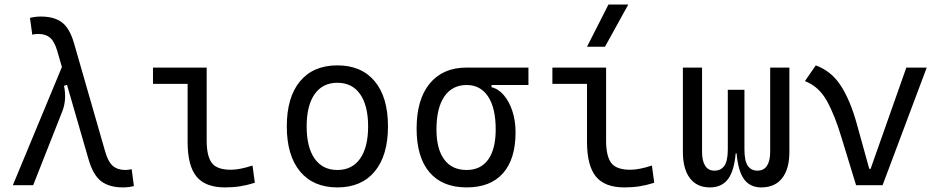

<svg xmlns="http://www.w3.org/2000/svg" viewBox="-20 -815 4142 845"><path d="M521.5 9.8Q460.9 9.8 425.3 -17.3Q389.6 -44.4 369.6 -114.3L274.9 -441.4L261.7 -437.5Q274.4 -375.5 253.9 -324.2L126 0H36.6L252.4 -520L232.4 -589.4Q220.2 -631.8 200.7 -648.7Q181.2 -665.5 149.9 -665.5Q143.6 -665.5 137 -665Q130.4 -664.6 122.1 -662.1L111.8 -736.3Q135.3 -742.2 159.7 -742.2Q218.3 -742.2 252.4 -716.6Q286.6 -690.9 305.7 -625L442.9 -147.9Q455.6 -103 476.6 -85Q497.6 -66.9 531.2 -66.9Q542.5 -66.9 559.6 -70.3L569.3 3.9Q545.9 9.8 521.5 9.8Z M970.2 9.8Q883.8 9.8 844.7 -38.1Q805.7 -85.9 805.7 -190.4V-445.8H653.3V-517.6H889.6V-195.3Q889.6 -128.9 911.9 -98.4Q934.1 -67.9 996.6 -67.9Q1034.2 -67.9 1091.3 -86.4L1101.6 -10.7Q1067.9 0 1036.9 4.9Q1005.9 9.8 970.2 9.8Z M1464.8 9.8Q1358.9 9.8 1300.5 -60.5Q1242.2 -130.9 1242.2 -258.8Q1242.2 -387.2 1300.5 -457.3Q1358.9 -527.3 1464.8 -527.3Q1570.8 -527.3 1629.2 -457.3Q1687.5 -387.2 1687.5 -258.8Q1687.5 -130.9 1629.2 -60.5Q1570.8 9.8 1464.8 9.8ZM1464.8 -66.9Q1529.8 -66.9 1564.9 -116.9Q1600.1 -167 1600.1 -258.8Q1600.1 -350.6 1564.9 -400.6Q1529.8 -450.7 1464.8 -450.7Q1399.9 -450.7 1364.7 -400.6Q1329.6 -350.6 1329.6 -258.8Q1329.6 -167 1364.7 -116.9Q1399.9 -66.9 1464.8 -66.9Z M2033.7 9.8Q1926.8 9.8 1870.1 -56.9Q1813.5 -123.5 1813.5 -249Q1813.5 -377.4 1871.3 -447.5Q1929.2 -517.6 2033.7 -517.6H2305.7V-440.9H2143.1V-431.2Q2173.3 -424.3 2197.3 -396.2Q2221.2 -368.2 2235.1 -325.7Q2249 -283.2 2249 -232.9Q2249 -115.2 2193.8 -52.7Q2138.7 9.8 2033.7 9.8ZM2033.7 -66.9Q2095.7 -66.9 2128.7 -113Q2161.6 -159.2 2161.6 -245.6Q2161.6 -339.4 2128.2 -390.1Q2094.7 -440.9 2033.7 -440.9Q1970.2 -440.9 1935.5 -390.1Q1900.9 -339.4 1900.9 -245.6Q1900.9 -159.2 1935.1 -113Q1969.2 -66.9 2033.7 -66.9Z M2728 9.8Q2641.6 9.8 2602.5 -38.1Q2563.5 -85.9 2563.5 -190.4V-445.8H2411.1V-517.6H2647.5V-195.3Q2647.5 -128.9 2669.7 -98.4Q2691.9 -67.9 2754.4 -67.9Q2792 -67.9 2849.1 -86.4L2859.4 -10.7Q2825.7 0 2794.7 4.9Q2763.7 9.8 2728 9.8ZM2563.5 -609.4 2657.7 -794.9H2745.1L2642.6 -609.4Z M3330.1 9.8Q3281.2 9.8 3254.9 -25.9Q3228.5 -61.5 3221.7 -140.1H3217.8Q3210.9 -61.5 3183.3 -25.9Q3155.8 9.8 3104.5 9.8Q3046.9 9.8 3016.1 -31Q2985.4 -71.8 2985.4 -146.5V-517.6H3069.8V-146.5Q3069.8 -106.9 3083.5 -85.4Q3097.2 -64 3124 -64Q3152.8 -64 3168 -85.4Q3183.1 -106.9 3183.1 -157.7V-419.9H3256.3V-157.7Q3256.3 -106.9 3271 -85.4Q3285.6 -64 3314 -64Q3341.3 -64 3355.5 -85.4Q3369.6 -106.9 3369.6 -146.5V-517.6H3454.1V-146.5Q3454.1 -71.8 3422.4 -31Q3390.6 9.8 3330.1 9.8Z M3747.6 0 3683.1 -210.9Q3653.3 -310.1 3618.2 -372.6Q3583 -435.1 3522.5 -458L3570.3 -527.3Q3639.2 -502 3680.7 -437.5Q3722.2 -373 3750.5 -271L3805.7 -71.8H3811.5L3968.8 -517.6H4058.6L3864.3 0Z"/></svg>

Font: Cascadia Mono NF SemiLight
Style: Regular
Weight: 350
Monospace: yes
Designer: Aaron Bell
Foundry: Saja Typeworks
Version: Version 2404.023; ttfautohint (v1.8.4)